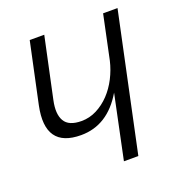

<svg xmlns="http://www.w3.org/2000/svg" viewBox="-118 -737 782 837"><g transform="rotate(-20 273.0 -318.5)"><path d="M110.8 -637.2H178.2L118.2 -356Q105 -294.9 124.5 -261.5Q144 -228 203.1 -228Q240.2 -228 273.7 -245.1Q307.1 -262.2 334 -290.5Q360.8 -318.8 379.9 -356Q398.9 -393.1 408.2 -433.1L451.2 -637.2H518.1L382.8 0H315.9L377.9 -295.9Q304.2 -170.9 180.2 -170.9Q12.2 -170.9 50.8 -356Z"/></g></svg>

Font: Anonymous Pro
Style: Italic
Weight: 400
Italic angle: -12°
Monospace: yes
Designer: Mark Simonson
Version: Version 1.003